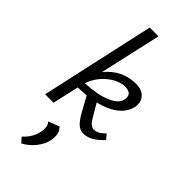

<svg xmlns="http://www.w3.org/2000/svg" viewBox="-314 -768 1127 1127"><g transform="rotate(45 250.0 -204.0)"><path d="M449 -93 474 -63Q412 5 354 5Q325 5 304 -14Q283 -33 260 -74L208 -168Q164 -164 138 -164L101 0H31L188 -711H261L175 -329Q252 -421 364 -421Q414 -421 439 -393.5Q464 -366 457 -323Q447 -272 401 -235Q355 -198 279 -180L328 -97Q352 -55 380 -55Q413 -55 449 -93ZM332 -364Q281 -364 227.5 -321.5Q174 -279 150 -211Q249 -215 312 -241.5Q375 -268 382 -308Q393 -364 332 -364ZM225 74Q257 105 246 166Q238 205 208 243Q178 281 136 303L109 273Q156 232 169 174Q179 121 156 100Z"/></g></svg>

Font: EauTestInfant Medium
Style: Italic
Weight: 500
Italic angle: -12°
Designer: Christian Thalmann (Catharsis Fonts)
Version: Version 0.001;PS 000.001;hotconv 1.0.88;makeotf.lib2.5.64775